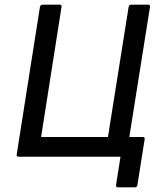

<svg xmlns="http://www.w3.org/2000/svg" viewBox="-20 -675 683 827"><path d="M488 132Q478 132 480 121L499 0H61Q50 0 52 -10L152 -645Q154 -655 164 -655H237Q247 -655 245 -645L157 -85H445L534 -645Q536 -655 545 -655H617Q628 -655 626 -645L537 -85H594Q605 -85 603 -75L572 121Q571 132 560 132Z"/></svg>

Font: Sofia Sans Medium
Style: Italic
Weight: 500
Italic angle: -9°
Version: Version 4.101